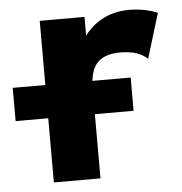

<svg xmlns="http://www.w3.org/2000/svg" viewBox="-43 -560 569 601"><g transform="rotate(-5 241.0 -259.0)"><path d="M0 -201.7H102.5V0H249V-201.7H370.6V-306.2H250.5C256.3 -359.9 283.2 -387.2 345.2 -387.2C383.8 -387.2 411.1 -377.9 430.2 -359.9L473.1 -500.5C446.3 -511.7 417 -517.6 382.8 -517.6C313.5 -517.6 268.6 -482.9 243.2 -449.2V-507.8H102.5V-306.2H0Z"/></g></svg>

Font: Giphurs ExtraBold
Style: Regular
Weight: 800
Version: Version 1.000